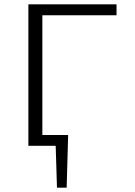

<svg xmlns="http://www.w3.org/2000/svg" viewBox="-20 -678 630 893"><path d="M177 -607V-50H297L290 195H245L239 0H112V-658H522V-607Z"/></svg>

Font: Ysabeau Semilight
Style: Regular
Weight: 300
Designer: Christian Thalmann (Catharsis Fonts)
Version: Version 0.003